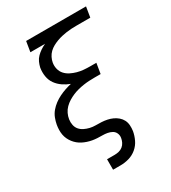

<svg xmlns="http://www.w3.org/2000/svg" viewBox="-225 -849 1049 1177"><g transform="rotate(-30 300.0 -260.0)"><path d="M220 215V141H274Q288 141 303.5 137.5Q319 134 331.5 124Q344 114 351 99.5Q358 85 360 71Q363 53 356 37.5Q349 22 334.5 14Q320 6 303 3Q286 0 268.5 0Q251 0 233 -1Q215 -2 198.5 -5Q182 -8 165.5 -13.5Q149 -19 134.5 -26.5Q120 -34 107.5 -44.5Q95 -55 85 -68Q75 -81 68 -96Q61 -111 58 -127.5Q55 -144 55.5 -162Q56 -180 59 -197Q63 -219 71.5 -241Q80 -263 95.5 -281.5Q111 -300 130.5 -314.5Q150 -329 171.5 -339.5Q193 -350 215 -357.5Q237 -365 259 -370Q232 -380 208 -396.5Q184 -413 167.5 -436Q151 -459 146 -489Q141 -519 146 -550Q150 -568 158 -586Q166 -604 180 -618Q194 -632 210.5 -643Q227 -654 245 -662H141L153 -735H577L565 -662H465Q448 -662 430.5 -661Q413 -660 395.5 -657.5Q378 -655 360.5 -651Q343 -647 325.5 -640.5Q308 -634 291.5 -625Q275 -616 261.5 -603Q248 -590 239.5 -573Q231 -556 228 -539Q224 -516 229.5 -494Q235 -472 249.5 -456Q264 -440 284 -430Q304 -420 325.5 -414Q347 -408 370 -406Q393 -404 417 -404H459L447 -331H404Q385 -331 365.5 -330Q346 -329 326 -326Q306 -323 286 -318Q266 -313 247 -305Q228 -297 210 -286Q192 -275 177 -260Q162 -245 153 -226Q144 -207 141 -187Q138 -167 142 -147.5Q146 -128 158 -114Q170 -100 187.5 -91.5Q205 -83 224 -78.5Q243 -74 263.5 -74Q284 -74 304 -73Q324 -72 343.5 -68Q363 -64 380.5 -56Q398 -48 412.5 -35.5Q427 -23 435.5 -6.5Q444 10 445.5 30Q447 50 444 71Q439 100 425.5 128.5Q412 157 387.5 177.5Q363 198 333 206.5Q303 215 274 215Z"/></g></svg>

Font: Iosevka SS04 Extended
Style: Italic
Weight: 400
Width: 7
Italic angle: -9°
Monospace: yes
Designer: Belleve Invis
Foundry: Belleve Invis
Version: Version 19.0.0; ttfautohint (v1.8.4)